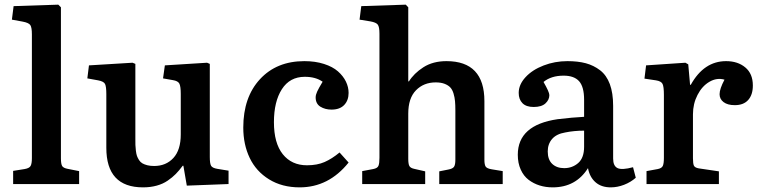

<svg xmlns="http://www.w3.org/2000/svg" viewBox="-20 -786 3243 820"><path d="M36.1 0V-56.2L85 -64Q105 -67.4 110.6 -77.1Q116.2 -86.9 116.2 -110.8V-639.2Q116.2 -668.9 109.4 -679Q102.5 -689 76.2 -693.8L30.8 -702.1L38.1 -759.8L229 -766.1L240.2 -754.9V-109.9Q240.2 -85.9 245.4 -77.1Q250.5 -68.4 269 -64.9L317.9 -55.2V0Z M590.8 14.2Q434.1 14.2 434.1 -154.8V-383.8Q434.1 -416.5 428.5 -427.5Q422.9 -438.5 398.9 -442.9L353 -451.2L359.9 -506.8L545.9 -518.1L558.1 -513.2V-194.8Q558.1 -177.2 558.3 -167Q558.6 -156.7 560.3 -142.6Q562 -128.4 564.9 -120.1Q567.9 -111.8 573.7 -102.5Q579.6 -93.3 588.1 -88.4Q596.7 -83.5 609.1 -80.3Q621.6 -77.1 638.2 -77.1Q689 -77.1 720.5 -111.3Q752 -145.5 752 -211.9V-384.8Q752 -417 746.1 -428.7Q740.2 -440.4 718.3 -443.8L676.3 -451.2L684.1 -506.8L864.3 -518.1L876 -513.2V-115.2Q876 -88.4 881.3 -78.4Q886.7 -68.4 908.2 -64.9L956.1 -57.1V0L777.8 6.8L763.2 -78.1H760.3Q745.1 -57.6 730.7 -43Q716.3 -28.3 696 -14.4Q675.8 -0.5 649.2 6.8Q622.6 14.2 590.8 14.2Z M1259.8 14.2Q1184.6 14.2 1129.2 -20Q1073.7 -54.2 1046.4 -111.6Q1019 -168.9 1019 -241.2Q1019 -370.6 1090.3 -447.8Q1161.6 -524.9 1279.8 -524.9Q1326.7 -524.9 1363.8 -512.9Q1400.9 -501 1423.3 -481.2Q1445.8 -461.4 1457.3 -437.7Q1468.8 -414.1 1468.8 -389.2Q1468.8 -357.4 1450 -337.6Q1431.2 -317.9 1396 -317.9Q1368.7 -317.9 1348.4 -330.3Q1328.1 -342.8 1328.1 -370.1Q1328.1 -380.9 1334.5 -394.8Q1340.8 -408.7 1357.9 -437Q1328.1 -458 1281.7 -458Q1217.8 -458 1183.8 -405Q1149.9 -352.1 1149.9 -264.2Q1149.9 -174.8 1187.7 -127.4Q1225.6 -80.1 1291 -80.1Q1334.5 -80.1 1366.2 -94Q1397.9 -107.9 1430.2 -134.8L1468.8 -91.8Q1383.8 14.2 1259.8 14.2Z M1526.9 0V-55.2L1573.7 -64Q1591.8 -67.4 1596.2 -77.6Q1600.6 -87.9 1600.6 -111.8V-642.1Q1600.6 -670.9 1593.5 -680.7Q1586.4 -690.4 1561 -694.8L1515.6 -702.1L1522.9 -759.8L1712.9 -766.1L1723.6 -754.9V-440.9L1725.6 -437Q1747.6 -472.7 1788.3 -498.8Q1829.1 -524.9 1886.7 -524.9Q2048.8 -524.9 2048.8 -354V-104Q2048.8 -82.5 2054.2 -74.5Q2059.6 -66.4 2079.6 -63L2127 -55.2V0H1856V-54.2L1895 -62Q1913.6 -65.4 1919.2 -74Q1924.8 -82.5 1924.8 -104V-314Q1924.8 -337.9 1923.3 -354Q1921.9 -370.1 1917 -386.5Q1912.1 -402.8 1903.3 -412.4Q1894.5 -421.9 1878.9 -428Q1863.3 -434.1 1840.8 -434.1Q1789.6 -434.1 1756.6 -400.4Q1723.6 -366.7 1723.6 -300.8V-107.9Q1723.6 -85.9 1728.3 -77.1Q1732.9 -68.4 1749 -64.9L1795.9 -54.2V0Z M2340.3 14.2Q2310.5 14.2 2284.7 6.1Q2258.8 -2 2237.5 -18.1Q2216.3 -34.2 2203.9 -61.8Q2191.4 -89.4 2191.4 -125Q2191.4 -252 2361.3 -276.9Q2425.8 -284.7 2474.6 -287.1V-359.9Q2474.6 -415 2453.4 -439Q2432.1 -462.9 2387.2 -462.9Q2334 -462.9 2301.3 -436Q2326.2 -392.6 2326.2 -379.9Q2326.2 -359.9 2309.6 -344.5Q2293 -329.1 2259.3 -329.1Q2227.1 -329.1 2211.2 -345.5Q2195.3 -361.8 2195.3 -389.2Q2195.3 -424.8 2224.4 -456.3Q2253.4 -487.8 2301.5 -506.3Q2349.6 -524.9 2403.3 -524.9Q2448.2 -524.9 2481.9 -515.9Q2515.6 -506.8 2543 -485.8Q2570.3 -464.8 2584.5 -426.8Q2598.6 -388.7 2598.6 -334V-108.9Q2598.6 -77.1 2617.4 -68.1Q2636.2 -59.1 2683.6 -71.8L2695.3 -26.9Q2673.8 -7.8 2645.3 3.2Q2616.7 14.2 2588.4 14.2Q2548.3 14.2 2523.4 -7.6Q2498.5 -29.3 2491.2 -67.9Q2439.5 14.2 2340.3 14.2ZM2389.6 -67.9Q2424.3 -67.9 2449.5 -89.8Q2474.6 -111.8 2474.6 -159.2V-228Q2431.6 -228 2393.6 -220.2Q2356.4 -213.9 2337.9 -192.4Q2319.3 -170.9 2319.3 -139.2Q2319.3 -104 2338.6 -85.9Q2357.9 -67.9 2389.6 -67.9Z M2741.2 0V-55.2L2789.1 -64Q2806.2 -67.4 2810.8 -77.6Q2815.4 -87.9 2815.4 -111.8V-380.9Q2815.4 -416 2809.6 -427.7Q2803.7 -439.5 2781.2 -442.9L2732.4 -450.2L2739.3 -506.8L2907.2 -518.1L2919.4 -511.2L2927.2 -423.8H2930.2Q2986.3 -524.9 3081.1 -524.9Q3130.9 -524.9 3163.1 -498Q3195.3 -471.2 3195.3 -420.9Q3195.3 -381.3 3175.5 -359.1Q3155.8 -336.9 3118.2 -336.9Q3087.4 -336.9 3070.3 -349.9Q3053.2 -362.8 3053.2 -383.8Q3053.2 -406.2 3074.2 -445.8Q3041.5 -455.1 3010 -436.8Q2978.5 -418.5 2959 -380.6Q2939.5 -342.8 2939.5 -297.9V-109.9Q2939.5 -86.9 2943.6 -78.4Q2947.8 -69.8 2964.4 -66.9L3050.3 -54.2V0Z"/></svg>

Font: Literata Book SemiBold
Style: Regular
Weight: 600
Designer: Latin by Veronika Burian and Jose Scaglione. Greek by Irene Vlachou. Cyrillic by Vera Evstafieva
Foundry: TypeTogether
Version: Version 2.003;PS 002.003;hotconv 1.0.88;makeotf.lib2.5.64775